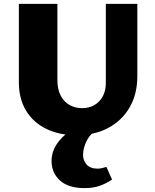

<svg xmlns="http://www.w3.org/2000/svg" viewBox="-20 -678 798 987"><path d="M373 17Q284 17 217 -16Q150 -49 113.5 -110Q77 -171 77 -255V-658H275V-267Q275 -219 292 -186.5Q309 -154 338 -138Q367 -122 402 -122Q437 -122 464.5 -137.5Q492 -153 508 -182Q524 -211 524 -251V-658H686V-287Q686 -195 647 -127Q608 -59 537.5 -21Q467 17 373 17ZM415 289Q332 289 288.5 250Q245 211 245 149Q245 90 290.5 38.5Q336 -13 439 -55L489 -17Q447 5 427 43.5Q407 82 407 119Q407 147 425.5 168Q444 189 482 189Q492 189 503 186.5Q514 184 527 180L556 245Q525 266 491.5 277.5Q458 289 415 289Z"/></svg>

Font: Ysabeau Infant Black
Style: Regular
Weight: 900
Designer: Christian Thalmann (Catharsis Fonts)
Version: Version 2.001;gftools[0.9.30]; featfreeze: ss01,ss02,lnum